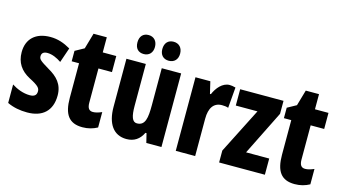

<svg xmlns="http://www.w3.org/2000/svg" viewBox="-84 -1067 2473 1386"><g transform="rotate(15 1152.0 -373.5)"><path d="M359 -165C359 -249 313 -296 246 -334C176 -376 166 -385 166 -408C166 -431 181 -443 209 -443C245 -443 282 -426 314 -404L352 -515C302 -544 255 -560 200 -560C91 -560 27 -500 27 -401C27 -323 64 -269 132 -233C205 -196 214 -180 214 -157C214 -128 197 -115 163 -115C114 -115 65 -135 28 -159V-21C74 1 124 10 177 10C291 10 359 -50 359 -165Z M635 -116C605 -116 593 -136 593 -175V-430H694V-550H593V-663H494L460 -545L393 -508V-430H448V-172C448 -49 489 10 590 10C632 10 668 0 701 -18V-133C676 -122 654 -116 635 -116Z M816 -685C816 -640 841 -615 881 -615C921 -615 947 -642 947 -685C947 -729 921 -757 881 -757C841 -757 816 -731 816 -685ZM1002 -685C1002 -641 1028 -615 1068 -615C1109 -615 1135 -642 1135 -685C1135 -729 1109 -757 1068 -757C1028 -757 1002 -731 1002 -685ZM1179 -550H1034V-274C1034 -177 1025 -119 963 -119C928 -119 915 -159 915 -237V-550H770V-191C770 -65 822 10 919 10C976 10 1016 -17 1041 -69H1049L1066 0H1179Z M1539 -560C1486 -560 1445 -509 1425 -461H1418L1397 -550H1286V0H1431V-279C1431 -358 1461 -405 1524 -405C1543 -405 1558 -403 1571 -398L1584 -553C1565 -558 1552 -560 1539 -560Z M1952 0V-121H1779L1944 -453V-550H1620V-428H1782L1610 -89V0Z M2221 -116C2191 -116 2179 -136 2179 -175V-430H2280V-550H2179V-663H2080L2046 -545L1979 -508V-430H2034V-172C2034 -49 2075 10 2176 10C2218 10 2254 0 2287 -18V-133C2262 -122 2240 -116 2221 -116Z"/></g></svg>

Font: Noto Sans Armenian ExtraCondensed ExtraBold
Style: Regular
Weight: 800
Width: 2
Designer: Monotype Design Team
Foundry: Monotype Imaging Inc.
Version: Version 2.008